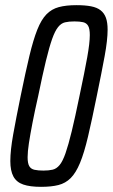

<svg xmlns="http://www.w3.org/2000/svg" viewBox="-20 -716 437 744"><path d="M139 8Q96 8 70 -1Q44 -10 32 -32Q20 -54 20 -92Q20 -133 31 -194.5Q42 -256 60 -344Q79 -437 94 -499.5Q109 -562 124.5 -601Q140 -640 160 -660.5Q180 -681 208 -688.5Q236 -696 276 -696Q310 -696 333 -691.5Q356 -687 370 -676Q384 -665 390.5 -647Q397 -629 397 -601Q397 -561 385.5 -498.5Q374 -436 355 -344Q336 -250 321 -186.5Q306 -123 290 -84.5Q274 -46 254 -26Q234 -6 206.5 1Q179 8 139 8ZM148 -55Q169 -55 184 -58.5Q199 -62 211 -76.5Q223 -91 234 -122.5Q245 -154 258 -207.5Q271 -261 288 -344Q308 -438 318 -494Q328 -550 328 -580Q328 -605 321.5 -616Q315 -627 302 -630Q289 -633 268 -633Q247 -633 232 -629.5Q217 -626 205 -611Q193 -596 182 -565Q171 -534 158 -480.5Q145 -427 128 -344Q115 -287 106 -240.5Q97 -194 92 -161Q87 -128 87 -107Q87 -83 93.5 -72Q100 -61 114 -58Q128 -55 148 -55Z"/></svg>

Font: Saira ExtraCondensed
Style: Italic
Weight: 400
Width: 2
Italic angle: -12°
Designer: Hector Gatti with collaboration of the Omnibus-Type team
Foundry: Omnibus-Type
Version: Version 1.101